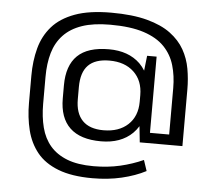

<svg xmlns="http://www.w3.org/2000/svg" viewBox="-54 -788 1021 906"><g transform="rotate(5 456.5 -335.0)"><path d="M416 58Q318 58 253.5 33Q189 8 153 -36.5Q117 -81 102 -141Q87 -201 87 -271V-399Q87 -469 103 -529Q119 -589 158 -633.5Q197 -678 265 -703Q333 -728 437 -728Q538 -728 607 -709.5Q676 -691 719 -659Q762 -627 785.5 -585.5Q809 -544 817.5 -496Q826 -448 826 -399V-130H624L616 -206Q605 -188 590 -173Q535 -119 441 -119Q343 -119 293.5 -166Q244 -213 244 -305V-367Q244 -461 292.5 -508Q341 -555 441 -555Q534 -555 589 -502Q604 -487 615 -469L623 -540H668V-179H759V-399Q759 -457 744.5 -506.5Q730 -556 694.5 -593Q659 -630 596.5 -650.5Q534 -671 437 -671Q358 -671 304 -652.5Q250 -634 216.5 -598.5Q183 -563 168.5 -513Q154 -463 154 -399V-271Q154 -210 167 -159.5Q180 -109 210.5 -73.5Q241 -38 291 -18.5Q341 1 416 1Q484 1 542 -12.5Q600 -26 651 -49L668 2Q618 28 554 43Q490 58 416 58ZM448 -172Q521 -172 564 -212Q607 -252 607 -321V-352Q607 -421 564 -461.5Q521 -502 448 -502Q381 -502 348 -468.5Q315 -435 315 -365V-307Q315 -241 348.5 -206.5Q382 -172 448 -172Z"/></g></svg>

Font: Pathway Extreme 8pt Thin 12pt Light
Style: Regular
Weight: 300
Version: Version 1.001;gftools[0.9.26]